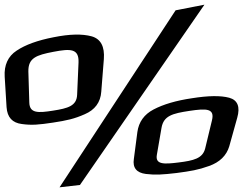

<svg xmlns="http://www.w3.org/2000/svg" viewBox="-119 -778 1038 819"><path d="M324 -526C328 -579 311 -612 272 -623C232 -634 178 -633 109 -619C42 -606 -11 -587 -48 -562C-85 -538 -102 -500 -99 -451L-91 -321C-88 -277 -66 -254 -26 -249C17 -243 47 -246 107 -255C166 -264 198 -271 243 -291C285 -309 310 -341 313 -387ZM107 -306C44 -296 7 -294 6 -341L2 -473C1 -531 36 -543 109 -557C182 -571 218 -571 216 -512L210 -374C208 -326 171 -316 107 -306ZM753 -758 630 -734 135 21 222 11ZM893 -276C906 -322 895 -351 859 -361C822 -371 769 -370 700 -359C632 -349 578 -333 536 -311C496 -290 473 -258 467 -215L452 -100C446 -62 464 -41 503 -36C544 -31 574 -33 634 -40C694 -48 726 -53 773 -70C818 -86 847 -114 859 -154ZM643 -85C580 -77 543 -76 550 -117L570 -233C579 -284 616 -294 689 -305C762 -316 798 -316 785 -264L756 -144C745 -102 707 -93 643 -85Z"/></svg>

Font: Gamestation Warped
Style: Regular
Weight: 400
Designer: Jonas Hecksher
Foundry: Jonas Hecksher, Playtypeª, e-types AS
Version: Version 1.003